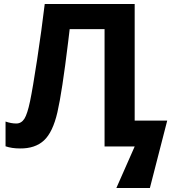

<svg xmlns="http://www.w3.org/2000/svg" viewBox="-20 -734 878 962"><path d="M503.9 0V-587.9H329.1L321.3 -522.5Q291 -272.9 267.8 -172.1Q244.6 -71.3 200.2 -30.3Q155.8 10.7 80.1 9.8Q39.1 9.8 7.8 -1V-125Q36.1 -115.2 61.5 -115.2Q86.9 -115.2 102.1 -138.9Q117.2 -162.6 130.6 -226.8Q144 -291 166.3 -437.3Q188.5 -583.5 204.1 -713.9H654.8V-129.9H817.9L731 208H563L654.8 0Z"/></svg>

Font: OpenSans-Bold
Style: Bold
Weight: 700
Foundry: Ascender Corporation
Version: Version 1.10